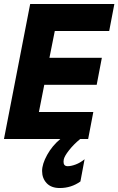

<svg xmlns="http://www.w3.org/2000/svg" viewBox="-26 -700 596 967"><path d="M126 -680H550L524 -544H250L223 -409H487L461 -273H197L170 -136H444L418 0H378Q345 27 321.5 57Q298 87 295 104Q294 108 294 115Q294 137 315 137Q332 137 355 128.5Q378 120 400 102L379 214Q333 247 275 247Q232 247 209 222.5Q186 198 186 161Q186 126 211.5 80Q237 34 278 0H-6Z"/></svg>

Font: Teachers
Style: Bold Italic
Weight: 700
Designer: Alfredo Marco Pradil & Chank Diesel
Version: Version 0.009